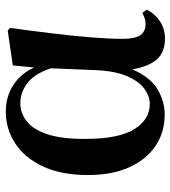

<svg xmlns="http://www.w3.org/2000/svg" viewBox="18 -610 608 685"><g transform="rotate(-90 322.5 -268.0)"><path d="M255.9 15.1Q192.9 15.1 144.3 -17.3Q95.7 -49.8 67.9 -111.1Q40 -172.4 40 -258.8Q40 -354 70.8 -419.4Q101.6 -484.9 153.1 -518.3Q204.6 -551.8 266.1 -551.8Q319.3 -551.8 360.1 -525.6Q400.9 -499.5 423.8 -451.2L431.2 -526.9L555.2 -544.9L564.9 -537.1Q554.7 -462.9 545.7 -388.2Q536.6 -313.5 531.2 -247.8Q525.9 -182.1 525.9 -134.8Q525.9 -90.8 538.8 -72Q551.8 -53.2 578.1 -53.2Q590.8 -53.2 599.9 -56.4Q608.9 -59.6 618.2 -64.9L629.9 -48.8Q617.2 -22 590.1 -2.9Q563 16.1 526.9 16.1Q480 16.1 454.1 -11.2Q428.2 -38.6 417 -100.1Q389.2 -36.1 345.9 -10.5Q302.7 15.1 255.9 15.1ZM420.9 -391.1Q400.9 -450.2 367.7 -475.1Q334.5 -500 295.9 -500Q261.7 -500 232.7 -478Q203.6 -456.1 186.3 -405.8Q168.9 -355.5 168.9 -270Q168.9 -149.4 203.4 -93.8Q237.8 -38.1 293.9 -38.1Q320.3 -38.1 346.7 -56.6Q373 -75.2 391.8 -116.9Q410.6 -158.7 414.1 -227.1Z"/></g></svg>

Font: Source Han Serif TW
Style: Bold
Weight: 700
Designer: Ryoko NISHIZUKA Ë•øÂ°öÊ∂ºÂ≠ê (kana & ideographs); Frank Grie√ühammer (Latin, Greek & Cyrillic); Wenlong ZHANG Âº†ÊñáÈæô 
Foundry: Adobe
Version: Version 2.003;hotconv 1.1.1;makeotfexe 2.6.0